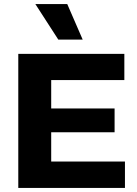

<svg xmlns="http://www.w3.org/2000/svg" viewBox="-20 -925 674 945"><path d="M70 0V-660H592V-531H232V-391H544V-274H232V-130H595V0ZM267 -730 154 -905H311L387 -730Z"/></svg>

Font: Bricolage Grotesque 12pt ExtraBold
Style: Regular
Weight: 800
Designer: Mathieu Triay
Foundry: Atelier Triay
Version: Version 1.001; ttfautohint (v1.8.4.7-5d5b);gftools[0.9.33.de